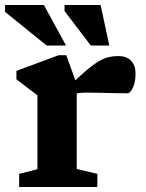

<svg xmlns="http://www.w3.org/2000/svg" viewBox="-30 -752 586 772"><path d="M446 -526.5Q479.5 -526.5 497.2 -507.8Q515 -489 515 -457Q515 -421 504.2 -399Q493.5 -377 483 -377Q439 -377 398.5 -378.2Q358 -379.5 315.5 -379.5Q304.5 -379.5 295.8 -378.8Q287 -378 278.5 -376V-72.5L361.5 -53V0H47V-53L120.5 -71.5V-369Q111 -376.5 87.2 -394Q63.5 -411.5 36 -433V-467L206 -530H236.5L273 -429Q317.5 -471 346.5 -492Q375.5 -513 398 -519.8Q420.5 -526.5 446 -526.5ZM235.5 -569H157.5L-9.5 -704V-732H146.5ZM409.5 -569H335L229.5 -707.5V-732H374.5Z"/></svg>

Font: Newsreader 6pt SemiBold
Style: Regular
Weight: 600
Designer: Hugues Gentile
Foundry: Production Type
Version: Version 1.003; ttfautohint (v1.8.3)